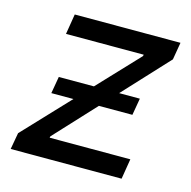

<svg xmlns="http://www.w3.org/2000/svg" viewBox="-86 -630 713 715"><g transform="rotate(15 270.5 -272.5)"><path d="M15.6 0 27 -63.9 402 -461.6 403.4 -467.3H103.7L116.5 -545.5H524.1L512.8 -478.7L146.3 -83.8L144.9 -78.1H456L443.2 0ZM108 -240.1 119.3 -305.4H431.8L420.5 -240.1Z"/></g></svg>

Font: Inter UI
Style: Italic
Weight: 400
Italic angle: -9.39999°
Designer: Rasmus Andersson
Foundry: rsms
Version: 3.2;8d6f07862